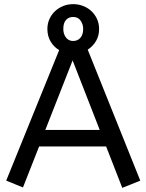

<svg xmlns="http://www.w3.org/2000/svg" viewBox="-20 -898 708 928"><path d="M209 -758Q209 -784 219 -806Q229 -828 246 -844Q263 -860 285.5 -869Q308 -878 334 -878Q359 -878 382 -869Q405 -860 422 -844Q439 -828 449 -806Q459 -784 459 -758Q459 -725 444 -699.5Q429 -674 404 -658L658 -25L571 10L493 -190H169L91 8L10 -25L266 -656Q240 -671 224.5 -697.5Q209 -724 209 -758ZM199 -270H462L331 -606ZM286 -758Q286 -735 297.5 -718.5Q309 -702 329 -700H338Q358 -702 370 -717Q382 -732 382 -758Q382 -781 369.5 -798.5Q357 -816 334 -816Q312 -816 299 -801.5Q286 -787 286 -758Z"/></svg>

Font: ABeeZee
Style: Regular
Weight: 400
Designer: Anja Meiners
Foundry: Anja Meiners
Version: Version 1.001